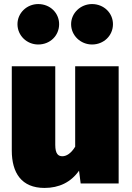

<svg xmlns="http://www.w3.org/2000/svg" viewBox="-20 -903 649 945"><path d="M168 -883C112 -883 66 -839 66 -784C66 -728 112 -684 168 -684C227 -684 271 -728 271 -784C271 -839 227 -883 168 -883ZM433 -883C377 -883 330 -839 330 -784C330 -728 377 -684 433 -684C491 -684 536 -728 536 -784C536 -839 491 -883 433 -883ZM564 -577H350V-181C330 -148 307 -134 287 -134C267 -134 252 -145 252 -190V-577H38V-162C38 -52 86 22 199 22C271 22 329 -6 369 -63L377 0H564Z"/></svg>

Font: Glow Sans SC Normal Heavy
Style: Regular
Weight: 900
Designer: Ryoko NISHIZUKA (kana, bopomofo & ideographs); Paul D. Hunt (Latin, Greek & Cyrillic); Sandoll Communications, Soo-young
Version: Version 0.93